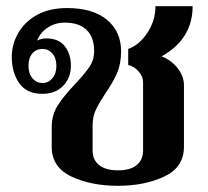

<svg xmlns="http://www.w3.org/2000/svg" viewBox="-20 -590 672 620"><path d="M147 -116V-179Q147 -219 166 -249Q185 -279 222 -318Q254 -352 269 -374.5Q284 -397 284 -425Q284 -470 259.5 -493.5Q235 -517 189 -517Q158 -517 133.5 -500.5Q109 -484 100 -459Q114 -466 129 -466Q170 -466 189.5 -440.5Q209 -415 209 -378Q209 -339 184 -313Q159 -287 117 -287Q66 -287 42 -321.5Q18 -356 18 -406Q18 -447 39 -483.5Q60 -520 100 -542Q140 -564 196 -564Q280 -564 325.5 -526Q371 -488 371 -425Q371 -384 358 -354Q345 -324 320 -288Q299 -256 289 -234.5Q279 -213 279 -185V-104Q279 -74 300 -57Q321 -40 361 -40Q401 -40 421.5 -57Q442 -74 442 -104V-324Q442 -344 426.5 -360.5Q411 -377 394 -380V-432Q429 -444 455.5 -483.5Q482 -523 482 -570H602Q602 -464 502 -408Q533 -396 553.5 -370Q574 -344 574 -315V-116Q574 -50 510.5 -20Q447 10 361 10Q274 10 210.5 -20Q147 -50 147 -116ZM162 -377Q162 -403 149 -417.5Q136 -432 117 -432Q97 -432 84.5 -417.5Q72 -403 72 -377Q72 -352 85 -337Q98 -322 117 -322Q136 -322 149 -337Q162 -352 162 -377Z"/></svg>

Font: Trirong SemiBold
Style: Regular
Weight: 600
Designer: Katatrad Team
Foundry: CadsonDemak
Version: Version 1.000